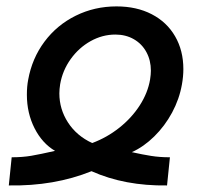

<svg xmlns="http://www.w3.org/2000/svg" viewBox="-20 -579 640 600"><path d="M152 -107.5Q112 -131 88 -178.2Q64 -225.5 64 -283Q64 -309 68 -329.5Q80 -396.5 119 -448.8Q158 -501 216.8 -530Q275.5 -559 344 -559Q407 -559 454.2 -534.5Q501.5 -510 527.2 -465.5Q553 -421 553 -363Q553 -340 548.5 -315Q540.5 -269.5 517.8 -227.2Q495 -185 462.2 -152.8Q429.5 -120.5 392 -103.5Q425.5 -96 452.2 -91.8Q479 -87.5 511 -87.5L502 0.5Q370 2.5 266 -44Q149.5 3 7.5 0.5L16.5 -87.5Q50 -87.5 77.8 -92.2Q105.5 -97 152 -107.5ZM165.5 -287Q165.5 -238 192.5 -196.2Q219.5 -154.5 268 -132Q314 -149 352.8 -179.8Q391.5 -210.5 416.8 -249.8Q442 -289 449 -330.5Q451.5 -346.5 451.5 -358Q451.5 -390.5 437.5 -416.2Q423.5 -442 398.2 -456.5Q373 -471 340.5 -471Q300 -471 263.2 -450.5Q226.5 -430 201 -394.5Q175.5 -359 168 -316Q165.5 -300 165.5 -287Z"/></svg>

Font: JuliaMono MediumItalic
Style: Regular
Weight: 500
Italic angle: -9°
Monospace: yes
Designer: cormullion
Foundry: corm
Version: Version 0.049; ttfautohint (v1.8.4)